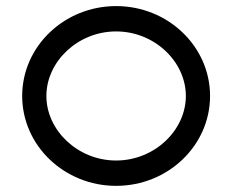

<svg xmlns="http://www.w3.org/2000/svg" viewBox="-20 -605 756 625"><path d="M131 -292.6C131 -404.1 232.8 -502.7 358 -502.7C483.2 -502.7 585 -404.1 585 -292.6C585 -181.1 483.2 -82.5 358 -82.5C232.8 -82.5 131 -181.1 131 -292.6ZM52.2 -292.6C52.2 -131.1 189.4 0 358 0C526.6 0 663.8 -131.1 663.8 -292.6C663.8 -454.1 526.6 -585.2 358 -585.2C189.4 -585.2 52.2 -454.1 52.2 -292.6Z"/></svg>

Font: Hi.
Style: Regular
Weight: 400
Designer: Mew Too, Robert Jablonski
Foundry: Cannot Into Space Fonts
Version: Version 1.996